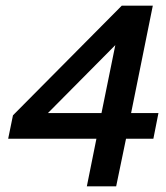

<svg xmlns="http://www.w3.org/2000/svg" viewBox="-20 -661 590 681"><path d="M340 -260 389 -501 150 -260ZM412 -641H522L445 -260H542L524 -169H427L392 0H288L322 -169H9L26 -252Z"/></svg>

Font: Codetta
Style: Bold Italic
Weight: 700
Italic angle: -11°
Designer: Ulrich Proeller
Foundry: PROSA GmbH
Version: Version 2.00;September 29, 2018;FontCreator 11.5.0.2427 64-b